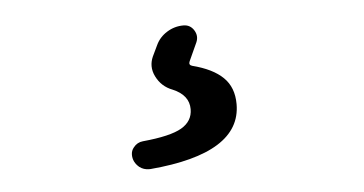

<svg xmlns="http://www.w3.org/2000/svg" viewBox="-32 -48 677 357"><g transform="rotate(-5 306.5 130.5)"><path d="M236.3 260.7Q235.4 260.7 233.4 260.7Q223.6 260.7 215.8 254.9Q204.1 245.1 204.1 231.4Q204.1 223.6 209 217.8Q215.8 209 226.6 208Q278.3 203.1 299.3 190.9Q320.3 178.7 320.3 156.2Q320.3 129.9 290 117.2Q269.5 109.4 259.8 89.8Q254.9 80.1 254.9 70.3Q254.9 61.5 258.8 52.7L268.6 32.2Q275.4 17.6 289.6 8.8Q303.7 0 320.3 0Q333 0 339.8 10.7Q346.7 21.5 341.8 33.2L326.2 67.4Q323.2 74.2 330.1 76.2Q368.2 85.9 387.2 104.5Q406.2 123 406.2 154.3Q406.2 246.1 236.3 260.7Z"/></g></svg>

Font: Gen Jyuu Gothic Medium
Style: Regular
Weight: 500
Designer: [Source Han Sans]
Ryoko NISHIZUKA  (kana & ideographs); Paul D. Hunt (Latin, Greek & Cyrillic); Wenlong ZHANG  (bopomofo
Version: Version 1.002.20150607